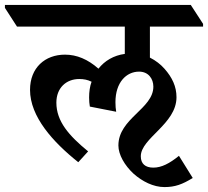

<svg xmlns="http://www.w3.org/2000/svg" viewBox="-72 -644 845 780"><path d="M246 15 286 -29C208 -93 157 -151 157 -227C157 -287 197 -323 250 -323C268 -323 284 -320 300 -312C293 -293 290 -271 290 -248C290 -236 291 -221 293 -211L400 -190C398 -201 397 -215 397 -229C397 -309 441 -353 493 -353C531 -353 551 -324 551 -292C551 -202 409 -163 409 -53C409 -16 434 28 471 62C506 93 551 116 596 116C639 116 669 105 711 79L655 -11C617 20 584 37 551 37C518 37 500 21 500 -9C500 -83 645 -140 645 -249C645 -292 628 -329 596 -365C581 -382 561 -398 537 -410V-536H753V-547L703 -624H-52V-612L-3 -536H435V-425C390 -419 353 -397 328 -365C285 -403 240 -422 192 -422C111 -422 50 -369 50 -279C50 -170 143 -67 246 15Z"/></svg>

Font: Noto Serif Devanagari SemiBold
Style: Regular
Weight: 600
Designer: Universal Thirst, Indian Type Foundry and the Monotype Design Team
Foundry: Monotype Imaging Inc.
Version: Version 2.004